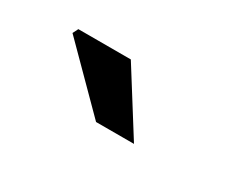

<svg xmlns="http://www.w3.org/2000/svg" viewBox="-36 -907 627 491"><g transform="rotate(30 277.5 -661.5)"><path d="M252 -570 86 -737 94 -753H249L364 -570Z"/></g></svg>

Font: Source Sans 3
Style: Bold
Weight: 700
Designer: Paul D. Hunt
Foundry: Adobe
Version: Version 3.052;hotconv 1.1.0;makeotfexe 2.6.0